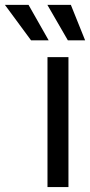

<svg xmlns="http://www.w3.org/2000/svg" viewBox="-125 -762 367 782"><path d="M68.4 0V-529.3H153.8V0ZM151.4 -597.7 67.9 -742.2H163.6L221.7 -597.7ZM1.5 -597.7 -105 -742.2H-8.8L73.2 -597.7Z"/></svg>

Font: Inter 24pt
Style: Regular
Weight: 400
Designer: Rasmus Andersson
Foundry: rsms
Version: Version 4.001;git-66647c0bb